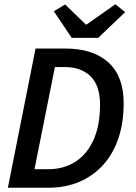

<svg xmlns="http://www.w3.org/2000/svg" viewBox="-20 -882 640 902"><path d="M17 0 147 -654H286Q418 -654 489.5 -588.5Q561 -523 561 -398Q561 -305 536 -231.5Q511 -158 464 -106.5Q417 -55 352 -27.5Q287 0 207 0ZM142 -87H206Q279 -87 334 -122Q389 -157 419.5 -225Q450 -293 450 -391Q450 -479 406 -523Q362 -567 283 -567H238ZM317 -704 233 -829 286 -861 383 -767H387L522 -862L568 -825L441 -704Z"/></svg>

Font: Source Code Pro SemiBold
Style: Italic
Weight: 600
Italic angle: -11°
Monospace: yes
Designer: Paul D. Hunt, Teo Tuominen
Foundry: Adobe Systems Incorporated
Version: Version 1.016;hotconv 1.0.116;makeotfexe 2.5.65601